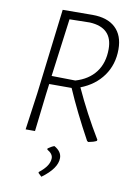

<svg xmlns="http://www.w3.org/2000/svg" viewBox="-94 -701 701 988"><g transform="rotate(10 256.0 -207.0)"><path d="M308 -640Q386 -640 428 -600.5Q470 -561 470 -488Q470 -409 428 -350Q386 -291 311 -262Q369 -135 444 -11L442 -5Q427 3 400 8L393 4Q317 -135 267 -251H150L143 -197L120 0H71L98 -194L152 -639ZM301 -599 195 -597 155 -294 279 -292Q347 -312 383.5 -360Q420 -408 420 -481Q420 -593 301 -599ZM232 59Q271 81 271 115Q271 169 193 226L175 209L176 204Q229 163 229 123Q229 100 199 83V77Q219 63 232 59Z"/></g></svg>

Font: Alegreya Sans SC Light
Style: Italic
Weight: 300
Italic angle: -7°
Designer: Juan Pablo del Peral
Foundry: Huerta Tipografica
Version: Version 2.007